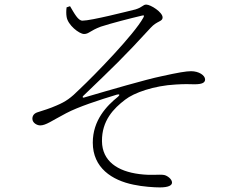

<svg xmlns="http://www.w3.org/2000/svg" viewBox="-20 -774 1040 836"><path d="M339 -684C377 -684 537 -725 570 -733C602 -743 602 -754 617 -754C636 -754 688 -721 688 -698C688 -679 664 -684 636 -653C517 -523 473 -482 342 -356C338 -352 340 -348 345 -349C458 -382 615 -428 683 -442C755 -458 791 -464 812 -464C846 -464 873 -446 873 -428C873 -415 862 -407 827 -407C807 -407 789 -409 745 -406C650 -401 563 -370 525 -340C475 -302 423 -249 424 -159C425 -73 491 -28 587 -16C640 -9 673 -16 695 -12C709 -9 729 6 729 21C729 33 714 42 676 42C652 42 602 39 561 30C468 11 384 -43 384 -153C384 -250 444 -313 494 -353C503 -361 501 -365 489 -362C410 -338 321 -309 268 -281C205 -248 180 -228 155 -228C141 -228 121 -239 121 -257C121 -270 128 -280 143 -285C168 -293 198 -302 227 -315C267 -332 288 -347 327 -386C393 -448 564 -624 604 -697C610 -708 606 -708 598 -706C543 -693 469 -674 419 -658C371 -640 367 -626 346 -626C325 -626 275 -665 270 -701C268 -712 268 -729 270 -742L285 -747C304 -715 320 -684 339 -684Z"/></svg>

Font: Noto Serif CJK HK ExtraLight
Style: Regular
Weight: 200
Designer: Ryoko NISHIZUKA 西塚涼子 (kana & ideographs); Frank Grießhammer (Latin, Greek & Cyrillic); Wenlong ZHANG 张文龙 (bopomofo); San
Foundry: Adobe
Version: Version 2.001;hotconv 1.1.0;makeotfexe 2.6.0